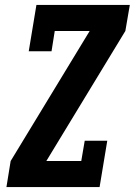

<svg xmlns="http://www.w3.org/2000/svg" viewBox="-20 -755 544 775"><path d="M6 0 23 -105 342 -630H201L188 -548H96L127 -735H504L486 -630L167 -105H308L322 -187H413L382 0Z"/></svg>

Font: Iosevka Slab Extrabold
Style: Italic
Weight: 800
Italic angle: -9°
Monospace: yes
Designer: Belleve Invis
Foundry: Belleve Invis
Version: Version 11.1.0; ttfautohint (v1.8.3)